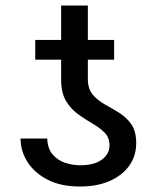

<svg xmlns="http://www.w3.org/2000/svg" viewBox="-20 -675 574 705"><path d="M382.1 -140.6Q382.1 -169.7 364.2 -187.9Q346.2 -206 319.8 -221.2Q293.3 -236.5 266.9 -255.5Q240.4 -274.5 222.5 -304.2Q204.5 -333.8 204.5 -382.1V-456H109.4V-528.4H204.5V-654.8H302.6V-528.4H399.1V-456H302.6V-384.9Q302.6 -348.7 320.5 -327.6Q338.4 -306.5 364.9 -291.7Q391.3 -277 417.8 -260.7Q444.2 -244.3 462.2 -218.8Q480.1 -193.2 480.1 -149.1Q480.1 -102.3 454.4 -66.4Q428.6 -30.5 382.3 -10.3Q335.9 9.9 274.1 9.9Q203.1 9.9 154.3 -15.4Q105.5 -40.8 80.4 -81.1Q55.4 -121.4 55.4 -166.2H153.4Q154.8 -129.3 173.3 -107.8Q191.8 -86.3 219.1 -77.2Q246.4 -68.2 274.1 -68.2Q326.3 -68.2 354.2 -89Q382.1 -109.7 382.1 -140.6Z"/></svg>

Font: Interface
Style: Regular
Weight: 400
Designer: Rasmus Andersson
Foundry: rsms
Version: Version 1.8